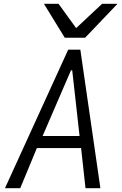

<svg xmlns="http://www.w3.org/2000/svg" viewBox="-20 -985 640 1005"><path d="M337 -725H400.5L505.5 0H427.5L404.5 -210H173L86 0H6ZM396.5 -273 358 -617H351.5L203 -273ZM210 -965H286.5L378.5 -838L514.5 -965H595L425.5 -787.5H319Z"/></svg>

Font: JuliaMono Light
Style: Italic
Weight: 300
Italic angle: -9°
Monospace: yes
Designer: cormullion
Foundry: corm
Version: Version 0.054; ttfautohint (v1.8.4)